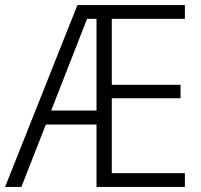

<svg xmlns="http://www.w3.org/2000/svg" viewBox="-21 -734 788 754"><path d="M705 0V-54H418V-348H688V-401H418V-660H705V-714H283L-1 0H63L159 -245H358V0ZM180 -300 321 -660H358V-300Z"/></svg>

Font: Noto Sans Bengali SemiCondensed Light
Style: Regular
Weight: 300
Width: 4
Designer: Joana Ranito - Universal Thirst; Jelle Bosma - Monotype Design Team
Foundry: Universal Thirst ehf.
Version: Version 3.000